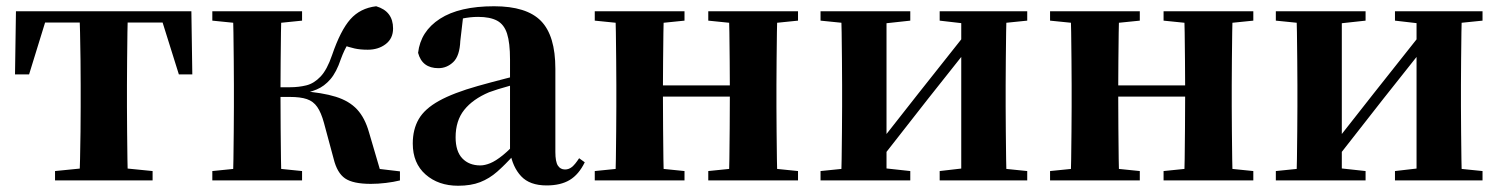

<svg xmlns="http://www.w3.org/2000/svg" viewBox="-20 -577 4798 614"><path d="M28 -339 31 -541H592L595 -339H552L489 -540L560 -505H63L135 -540L73 -339ZM156 0V-30L266 -41H358L468 -30V0ZM234 0Q235 -26 236 -68Q237 -110 237.5 -156Q238 -202 238 -236V-305Q238 -339 237.5 -385Q237 -431 236 -473.5Q235 -516 234 -541H389Q388 -516 387.5 -473.5Q387 -431 386.5 -385Q386 -339 386 -305V-236Q386 -202 386.5 -156Q387 -110 387.5 -68Q388 -26 389 0Z M659 0V-30L768 -41H838L946 -30V0ZM659 -511V-541H946V-511L838 -500H768ZM724 0Q726 -26 726.5 -68Q727 -110 727.5 -156Q728 -202 728 -236V-305Q728 -339 727.5 -385Q727 -431 726.5 -473.5Q726 -516 724 -541H880Q879 -516 878.5 -473Q878 -430 877.5 -381.5Q877 -333 877 -293V-272Q877 -220 877.5 -166.5Q878 -113 878.5 -69.5Q879 -26 880 0ZM1047 -69 1016 -184Q1007 -217 994.5 -235Q982 -253 961.5 -260Q941 -267 907 -267H802V-298H907Q935 -298 959.5 -304Q984 -310 1005 -332Q1026 -354 1042 -401Q1069 -480 1100.5 -515.5Q1132 -551 1183 -557Q1237 -541 1237 -486Q1237 -454 1213.5 -436Q1190 -418 1156 -418Q1132 -418 1114 -422Q1096 -426 1074 -434L1126 -480Q1105 -455 1093 -436.5Q1081 -418 1070 -388Q1056 -346 1036.5 -323.5Q1017 -301 993 -291Q969 -281 939 -276L942 -286Q1011 -281 1054 -267.5Q1097 -254 1122 -227Q1147 -200 1160 -154L1202 -11L1098 -48L1259 -29V0Q1239 5 1214 8Q1189 11 1166 11Q1109 11 1083.5 -6.5Q1058 -24 1047 -69Z M1445 17Q1382 17 1341 -19Q1300 -55 1300 -118Q1300 -163 1319 -196Q1338 -229 1384 -254.5Q1430 -280 1508 -302Q1547 -313 1597.5 -326Q1648 -339 1688 -349V-323Q1648 -313 1608 -302Q1568 -291 1544 -282Q1492 -260 1464.5 -225.5Q1437 -191 1437 -138Q1437 -93 1458.5 -70.5Q1480 -48 1516 -48Q1530 -48 1547.5 -55Q1565 -62 1588.5 -81Q1612 -100 1644 -136L1661 -81H1623Q1595 -50 1570 -28Q1545 -6 1515.5 5.5Q1486 17 1445 17ZM1728 16Q1674 16 1646.5 -13.5Q1619 -43 1611 -92V-95V-387Q1611 -440 1601.5 -469.5Q1592 -499 1569.5 -511Q1547 -523 1509 -523Q1484 -523 1457.5 -517.5Q1431 -512 1394 -498L1461 -523L1452 -446Q1450 -398 1429.5 -378.5Q1409 -359 1382 -359Q1330 -359 1317 -408Q1325 -477 1387 -517Q1449 -557 1560 -557Q1664 -557 1710 -510Q1756 -463 1756 -357V-91Q1756 -60 1764 -47.5Q1772 -35 1787 -35Q1799 -35 1809 -43Q1819 -51 1832 -71L1850 -58Q1831 -19 1802 -1.5Q1773 16 1728 16Z M1947 0Q1949 -26 1949.5 -68Q1950 -110 1950.5 -156Q1951 -202 1951 -236V-305Q1951 -339 1950.5 -385Q1950 -431 1949.5 -473.5Q1949 -516 1947 -541H2103Q2102 -516 2101.5 -472.5Q2101 -429 2100.5 -381.5Q2100 -334 2100 -295V-273Q2100 -220 2100.5 -166.5Q2101 -113 2101.5 -69Q2102 -25 2103 0ZM2310 0Q2312 -25 2312.5 -69Q2313 -113 2313.5 -166.5Q2314 -220 2314 -273V-295Q2314 -334 2313.5 -382Q2313 -430 2312.5 -473Q2312 -516 2310 -541H2466Q2465 -516 2464.5 -473.5Q2464 -431 2463.5 -385Q2463 -339 2463 -305V-236Q2463 -202 2463.5 -156Q2464 -110 2464.5 -68Q2465 -26 2466 0ZM1882 0V-30L1991 -41H2061L2169 -30V0ZM1882 -511V-541H2169V-511L2061 -500H1991ZM2245 0V-30L2353 -41H2424L2532 -30V0ZM2245 -511V-541H2532V-511L2424 -500H2353ZM2025 -268V-304H2388V-268Z M2604 0V-30L2712 -41H2790L2891 -30V0ZM2985 0V-30L3080 -41H3157L3265 -30V0ZM2669 0Q2671 -26 2671.5 -68Q2672 -110 2672.5 -156Q2673 -202 2673 -236V-305Q2673 -339 2672.5 -385Q2672 -431 2671.5 -473.5Q2671 -516 2669 -541H2815V0ZM2785 -53 2733 -81H2762L2916 -277L3084 -489L3135 -463H3108L2947 -260ZM3054 0V-541H3199Q3198 -516 3197.5 -473.5Q3197 -431 3196.5 -385Q3196 -339 3196 -305V-236Q3196 -202 3196.5 -156Q3197 -110 3197.5 -68Q3198 -26 3199 0ZM2604 -511V-541H2891V-511L2790 -500H2713ZM2985 -511V-541H3265V-511L3157 -500H3080Z M3403 0Q3405 -26 3405.5 -68Q3406 -110 3406.5 -156Q3407 -202 3407 -236V-305Q3407 -339 3406.5 -385Q3406 -431 3405.5 -473.5Q3405 -516 3403 -541H3559Q3558 -516 3557.5 -472.5Q3557 -429 3556.5 -381.5Q3556 -334 3556 -295V-273Q3556 -220 3556.5 -166.5Q3557 -113 3557.5 -69Q3558 -25 3559 0ZM3766 0Q3768 -25 3768.5 -69Q3769 -113 3769.5 -166.5Q3770 -220 3770 -273V-295Q3770 -334 3769.5 -382Q3769 -430 3768.5 -473Q3768 -516 3766 -541H3922Q3921 -516 3920.5 -473.5Q3920 -431 3919.5 -385Q3919 -339 3919 -305V-236Q3919 -202 3919.5 -156Q3920 -110 3920.5 -68Q3921 -26 3922 0ZM3338 0V-30L3447 -41H3517L3625 -30V0ZM3338 -511V-541H3625V-511L3517 -500H3447ZM3701 0V-30L3809 -41H3880L3988 -30V0ZM3701 -511V-541H3988V-511L3880 -500H3809ZM3481 -268V-304H3844V-268Z M4060 0V-30L4168 -41H4246L4347 -30V0ZM4441 0V-30L4536 -41H4613L4721 -30V0ZM4125 0Q4127 -26 4127.5 -68Q4128 -110 4128.5 -156Q4129 -202 4129 -236V-305Q4129 -339 4128.5 -385Q4128 -431 4127.5 -473.5Q4127 -516 4125 -541H4271V0ZM4241 -53 4189 -81H4218L4372 -277L4540 -489L4591 -463H4564L4403 -260ZM4510 0V-541H4655Q4654 -516 4653.5 -473.5Q4653 -431 4652.5 -385Q4652 -339 4652 -305V-236Q4652 -202 4652.5 -156Q4653 -110 4653.5 -68Q4654 -26 4655 0ZM4060 -511V-541H4347V-511L4246 -500H4169ZM4441 -511V-541H4721V-511L4613 -500H4536Z"/></svg>

Font: Noto Serif JP ExtraBold
Style: Regular
Weight: 800
Designer: Ryoko NISHIZUKA 西塚涼子 (kana & ideographs); Frank Grießhammer (Latin, Greek & Cyrillic); Wenlong ZHANG 张文龙 (bopomofo); San
Foundry: Adobe
Version: Version 2.003-H1;hotconv 1.1.1;makeotfexe 2.6.0